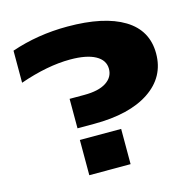

<svg xmlns="http://www.w3.org/2000/svg" viewBox="-114 -907 1021 1020"><g transform="rotate(-15 397.0 -396.5)"><path d="M35.2 -743.2Q180.7 -793 344.2 -793Q545.4 -793 654.3 -726.8Q763.2 -660.6 763.2 -533.2Q763.2 -404.3 653.3 -330.6Q543.5 -256.8 348.1 -256.8H256.8V-418.9H337.9Q416.5 -418.9 458.3 -446Q500 -473.1 500 -519Q500 -566.9 451.7 -593.5Q403.3 -620.1 313 -620.1Q188.5 -620.1 35.2 -566.9ZM252.9 -193.8H480V0H252.9Z"/></g></svg>

Font: Mattone
Style: Bold
Weight: 700
Width: 6
Designer: Nunzio Mazzaferro
Foundry: Collletttivo
Version: Version 2.000;Glyphs 3.2 (3217)